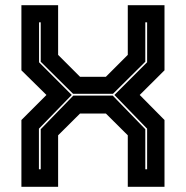

<svg xmlns="http://www.w3.org/2000/svg" viewBox="-20 -720 716 740"><path d="M62.5 0V-257.5L159 -354L62.5 -449V-700H204V-508.5L288.5 -424H388L472.5 -508.5V-700H614V-449L518.5 -354L614 -257.5V0H472.5V-198.5L388 -282.5H288.5L204 -198.5V0ZM130 -67.5H137V-222L262.5 -351.5H414.5L540 -222V-67.5H547V-224L421 -354L547 -480V-634H540V-482L415.5 -358.5H261.5L137 -482V-634H130.5V-480L256.5 -354L130 -224Z"/></svg>

Font: Tourney ExtraBold
Style: Regular
Weight: 800
Designer: Tyler Finck
Foundry: Etcetera Type Co
Version: Version 1.015